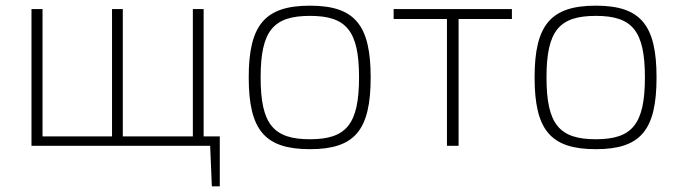

<svg xmlns="http://www.w3.org/2000/svg" viewBox="-20 -514 2402 677"><path d="M698 -33V-482H660V-33H413V-482H375V-33H130V-482H91V0H721L727 143H755V-33Z M1073 -494C914 -494 857 -426 857 -241C857 -55 914 12 1073 12C1231 12 1287 -55 1287 -241C1287 -426 1231 -494 1073 -494ZM1073 -458C1201 -458 1246 -406 1246 -241C1246 -76 1201 -23 1073 -23C944 -23 899 -76 899 -241C899 -406 944 -458 1073 -458Z M1785 -482H1368V-447H1556V0H1597V-447H1785Z M2081 -494C1922 -494 1865 -426 1865 -241C1865 -55 1922 12 2081 12C2239 12 2295 -55 2295 -241C2295 -426 2239 -494 2081 -494ZM2081 -458C2209 -458 2254 -406 2254 -241C2254 -76 2209 -23 2081 -23C1952 -23 1907 -76 1907 -241C1907 -406 1952 -458 2081 -458Z"/></svg>

Font: Exo 2 Extra Light
Style: Regular
Weight: 250
Designer: Natanael Gama
Version: Version 1.001;PS 001.001;hotconv 1.0.88;makeotf.lib2.5.64775